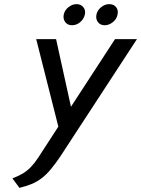

<svg xmlns="http://www.w3.org/2000/svg" viewBox="-20 -889 682 928"><path d="M350 -869Q329 -869 310.5 -854Q292 -839 288 -818Q284 -797 295.5 -782Q307 -767 328 -767Q350 -767 367.5 -782Q385 -797 390 -818Q395 -839 383 -854Q371 -869 350 -869ZM508 -869Q487 -869 468.5 -854Q450 -839 446 -818Q442 -797 453.5 -782Q465 -767 486 -767Q507 -767 525.5 -782Q544 -797 548 -818Q553 -839 541.5 -854Q530 -869 508 -869ZM536 -700 323 -373 251 -700H155L262 -277L164 -126Q147 -100 128.5 -81Q110 -62 88.5 -49.5Q67 -37 40 -27L74 19Q107 11 132.5 0.5Q158 -10 180.5 -27Q203 -44 224.5 -69.5Q246 -95 271 -132L642 -700Z"/></svg>

Font: Advent Pro SemiBold
Style: Italic
Weight: 600
Italic angle: -12°
Version: Version 3.000